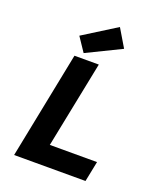

<svg xmlns="http://www.w3.org/2000/svg" viewBox="-160 -995 921 1097"><g transform="rotate(20 300.0 -447.0)"><path d="M59 0 189 -651H337L231 -124H518L493 0ZM233 -683 176 -768 377 -894 442 -785Z"/></g></svg>

Font: Source Code Pro ExtraBold
Style: Italic
Weight: 800
Italic angle: -11°
Monospace: yes
Designer: Paul D. Hunt, Teo Tuominen
Foundry: Adobe Systems Incorporated
Version: Version 1.016;hotconv 1.0.116;makeotfexe 2.5.65601